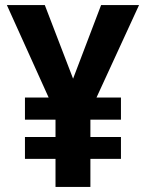

<svg xmlns="http://www.w3.org/2000/svg" viewBox="-20 -734 574 754"><path d="M267 -425 377 -714H526L359 -351H455V-264H335V-196H455V-110H335V0H198V-110H78V-196H198V-264H78V-351H171L7 -714H156Z"/></svg>

Font: Noto Sans Armenian SemiCondensed
Style: Bold
Weight: 700
Width: 4
Designer: Monotype Design Team
Foundry: Monotype Imaging Inc.
Version: Version 2.008; ttfautohint (v1.8.4.7-5d5b)